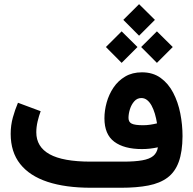

<svg xmlns="http://www.w3.org/2000/svg" viewBox="-20 -884 910 904"><path d="M560.6 -790.5 634.8 -715.9 709.4 -790.5 634.8 -864.4ZM644.6 -662.6 718.8 -588 793.4 -662.6 718.8 -736.4ZM478.6 -662.6 552.7 -588 627.3 -662.6 552.7 -736.4ZM719.3 -303.2Q703.1 -299.2 686.6 -296.8Q670 -294.4 653.8 -294.4Q615.2 -294.4 600.1 -301.9Q585 -309.3 585 -328.6Q585 -347.8 591.7 -369.6Q598.5 -391.5 612.1 -406.9Q625.6 -422.4 645.5 -422.4Q660.7 -422.4 672.7 -412.8Q684.7 -403.3 693.8 -386.6Q702.8 -369.9 709.2 -348.5Q715.5 -327.1 719.3 -303.2ZM723.4 -190.4Q719.3 -164.6 701.6 -149.8Q683.8 -135.1 649.3 -129.1Q614.8 -123 560.5 -123H406.7Q276 -123 213.4 -157.9Q150.9 -192.7 150.9 -261.2Q150.9 -285.9 157.1 -312.5Q163.4 -339 171.5 -360.4L64.6 -400.2Q50.6 -367.3 40.4 -330.5Q30.3 -293.7 30.3 -253.9Q30.3 -168.3 74.9 -112Q119.4 -55.7 204 -27.8Q288.6 0 408.7 0H550.3Q624.2 0 678.7 -10.6Q733.1 -21.2 768.7 -47.7Q804.2 -74.2 821.5 -121.6Q838.9 -169 839.4 -242.7Q839.4 -296.7 828.9 -350Q818.4 -403.2 795.6 -447Q772.9 -490.8 736.5 -517.1Q700.1 -543.5 648.4 -543.5Q602.9 -543.5 569.5 -523.7Q536.1 -504 514.4 -471.7Q492.7 -439.4 482.2 -401.4Q471.7 -363.4 471.7 -327Q471.7 -251.2 518.1 -216.7Q564.5 -182.1 648.4 -182.1Q668.4 -182.1 686.9 -184.3Q705.4 -186.5 723.4 -190.4Z"/></svg>

Font: Vazir Variable Regular
Style: Regular
Weight: 400
Designer: Saber Rastikerdar
Foundry: Saber Rastikerdar
Version: Version 30.1.0